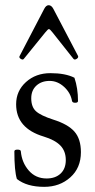

<svg xmlns="http://www.w3.org/2000/svg" viewBox="-20 -706 364 738"><path d="M71.8 -480Q67.9 -474.6 60.1 -479.5Q52.2 -484.4 55.2 -490.2L149.9 -671.9Q157.2 -686 167 -686Q177.7 -686 185.1 -671.9L279.8 -491.2Q282.7 -484.9 274.7 -479.7Q266.6 -474.6 262.2 -480L182.1 -581.1Q171.9 -594.2 168 -594.2Q164.1 -594.2 153.8 -581.1ZM149.9 12.2Q83 12.2 44.9 -18.1Q35.2 -49.3 35.2 -124Q35.2 -130.9 46.9 -130.9Q60.1 -130.9 60.1 -124Q64 -81.1 90.6 -50.5Q117.2 -20 159.2 -20Q192.9 -20 212.9 -38.8Q232.9 -57.6 232.9 -90.8Q232.9 -125 212.2 -146.5Q191.4 -168 147.9 -181.2Q42 -212.9 42 -305.2Q42 -356.4 79.8 -390.6Q117.7 -424.8 173.8 -424.8Q231.4 -424.8 266.1 -407.2Q279.8 -366.7 279.8 -317.9Q279.8 -311 269 -311Q258.3 -311 256.8 -317.9Q251.5 -349.1 226.3 -372.1Q201.2 -395 170.9 -395Q139.6 -395 119.9 -377Q100.1 -358.9 100.1 -328.1Q100.1 -294.9 118.4 -278.3Q136.7 -261.7 185.1 -246.1Q241.2 -228.5 266.1 -200.2Q291 -171.9 291 -121.1Q291 -60.5 250.2 -24.2Q209.5 12.2 149.9 12.2Z"/></svg>

Font: Junicode SmCond
Style: Regular
Weight: 400
Width: 4
Designer: Peter S. Baker
Version: Version 2.206